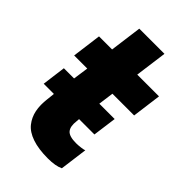

<svg xmlns="http://www.w3.org/2000/svg" viewBox="-210 -759 851 851"><g transform="rotate(45 215.5 -333.5)"><path d="M13.2 -208 27.8 -319.8H91.8L102.1 -392.1H20L38.1 -529.8H120.1L140.1 -680.2H297.9L277.8 -529.8H414.1L396 -392.1H259.8L250 -319.8H346.2L331.1 -208H234.9L233.9 -194.8Q229 -157.7 243.2 -140.4Q257.3 -123 300.8 -123Q314 -123 330.8 -125.2Q347.7 -127.4 352.1 -129.9L335 0Q308.6 13.2 259.8 13.2Q201.7 13.2 161.6 -0.5Q121.6 -14.2 101.3 -39.8Q81.1 -65.4 74.5 -97.9Q67.9 -130.4 73.2 -171.9L77.1 -208Z"/></g></svg>

Font: Cooper Hewitt
Style: Bold Italic
Weight: 712
Designer: Village Type and Design LLC
Foundry: Cooper Hewitt Smithsonian Design Museum
Version: 1.000